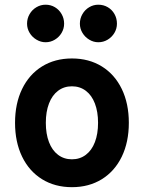

<svg xmlns="http://www.w3.org/2000/svg" viewBox="-20 -776 602 804"><path d="M43 -261.7Q43 -342.3 72.5 -403.3Q102.1 -464.4 156 -497.8Q210 -531.2 281.2 -531.2Q352.5 -531.2 406.5 -497.8Q460.4 -464.4 490 -403.3Q519.5 -342.3 519.5 -261.7Q519.5 -181.2 490 -120.1Q460.4 -59.1 406.5 -25.6Q352.5 7.8 281.2 7.8Q210 7.8 156 -25.6Q102.1 -59.1 72.5 -120.1Q43 -181.2 43 -261.7ZM390.6 -261.7Q390.6 -308.1 377.4 -342.5Q364.3 -377 339.4 -395.8Q314.5 -414.6 281.2 -414.6Q248 -414.6 223.1 -395.8Q198.2 -377 185.1 -342.5Q171.9 -308.1 171.9 -261.7Q171.9 -215.3 185.1 -180.9Q198.2 -146.5 223.1 -127.7Q248 -108.9 281.2 -108.9Q314.5 -108.9 339.4 -127.7Q364.3 -146.5 377.4 -180.9Q390.6 -215.3 390.6 -261.7ZM93.3 -676.8Q93.3 -698.7 104 -717Q114.7 -735.4 132.6 -745.8Q150.4 -756.3 170.9 -756.3Q192.4 -756.3 210 -745.8Q227.5 -735.4 238 -717Q248.5 -698.7 248.5 -676.8Q248.5 -656.2 238 -638.4Q227.5 -620.6 209.7 -609.9Q191.9 -599.1 170.9 -599.1Q150.9 -599.1 132.8 -609.9Q114.7 -620.6 104 -638.4Q93.3 -656.2 93.3 -676.8ZM314.5 -676.8Q314.5 -698.7 325.2 -717Q335.9 -735.4 353.5 -745.8Q371.1 -756.3 391.6 -756.3Q413.6 -756.3 431.4 -745.8Q449.2 -735.4 459.5 -717Q469.7 -698.7 469.7 -676.8Q469.7 -656.2 459.2 -638.4Q448.7 -620.6 430.9 -609.9Q413.1 -599.1 391.6 -599.1Q371.6 -599.1 353.8 -609.9Q335.9 -620.6 325.2 -638.4Q314.5 -656.2 314.5 -676.8Z"/></svg>

Font: Reddit Mono
Style: Bold
Weight: 700
Designer: Stephen Hutchings
Foundry: Reddit
Version: Version 1.009